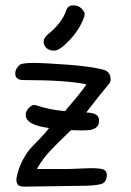

<svg xmlns="http://www.w3.org/2000/svg" viewBox="-20 -697 490 717"><path d="M228 -660Q234 -677 253.5 -677Q273 -677 284.5 -665Q296 -653 296 -645.5Q296 -638 294 -633Q278 -588 240.5 -548Q203 -508 183 -508Q163 -508 153 -518Q143 -528 143 -541.5Q143 -555 158 -568Q212 -611 228 -660ZM239 -66 318 -69Q361 -69 370 -62Q379 -55 379 -45Q379 -17 359 -10Q336 -3 277 -3L71 0Q54 0 47.5 -6.5Q41 -13 41 -29Q48 -67 64 -97.5Q80 -128 95 -144Q110 -160 131 -181.5Q152 -203 163 -219Q76 -230 76 -268Q76 -282 87.5 -293.5Q99 -305 106 -305Q113 -305 118 -303Q164 -287 223 -282L236 -298Q281 -350 303 -382Q229 -398 67 -398Q37 -398 37 -423Q37 -441 55 -456Q67 -462 105.5 -462Q144 -462 231.5 -455.5Q319 -449 365 -437Q393 -430 393 -400Q393 -390 387 -384Q345 -333 302 -277Q330 -276 340 -268Q350 -260 350 -248Q350 -236 346.5 -229.5Q343 -223 336.5 -219Q330 -215 323 -213Q312 -210 285 -210L245 -211Q239 -205 219 -185.5Q199 -166 193 -160Q187 -154 172.5 -139Q158 -124 151 -115Q129 -87 118 -66Z"/></svg>

Font: Patrick Hand SC
Style: Regular
Weight: 400
Designer: Patrick Wagesreiter
Foundry: Patrick Wagesreiter
Version: Version 1.003;PS 001.003;hotconv 1.0.70;makeotf.lib2.5.58329